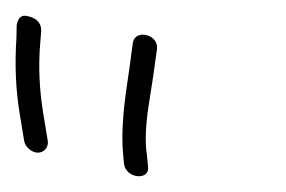

<svg xmlns="http://www.w3.org/2000/svg" viewBox="-56 -631 364 244"><path d="M132.1 -420 130.7 -434C128.1 -450 128.9 -471.9 133.3 -499.5C137.7 -527.2 140.5 -545.7 141.6 -555L143.4 -568C146.6 -587.4 115.8 -594.4 112.9 -577L111.1 -564C110 -554.7 108.3 -542.7 106.1 -528C100.1 -488.6 98.2 -457.9 100.4 -436L101.7 -422C104.8 -403.7 135.2 -401.1 132.1 -420ZM4.7 -452 -0.9 -486C-6 -516.7 -7.4 -546.7 -4.9 -576L-3.6 -592C-3.6 -602.3 -9.9 -608.6 -22.5 -610.8C-29.1 -612 -33.2 -608 -34.8 -599L-35.1 -583C-37.4 -549 -36 -516.7 -30.9 -486L-25.3 -452C-24 -444.1 -15.7 -437 -7.8 -437C0.1 -437 6 -444.1 4.7 -452Z"/></svg>

Font: MewTooHand
Style: Lta
Weight: 400
Designer: Mew Too, Robert Jablonski
Version: Version 0.77